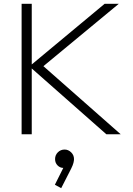

<svg xmlns="http://www.w3.org/2000/svg" viewBox="-20 -702 693 1004"><path d="M93 0V-682H146V-365L527 -682H601L207 -356L611 0H536L146 -344V0ZM300 282 267 264 311 176Q294 176 281 163Q268 150 268 130Q268 109 282.5 94.5Q297 80 318 80Q337 80 352 94.5Q367 109 367 130Q367 138 364 150Q361 162 352 180Z"/></svg>

Font: Outfit ExtraLight
Style: Regular
Weight: 200
Designer: Rodrigo Fuenzalida
Foundry: fragTYPE
Version: Version 1.100; ttfautohint (v1.8.4.7-5d5b);gftools[0.9.27]